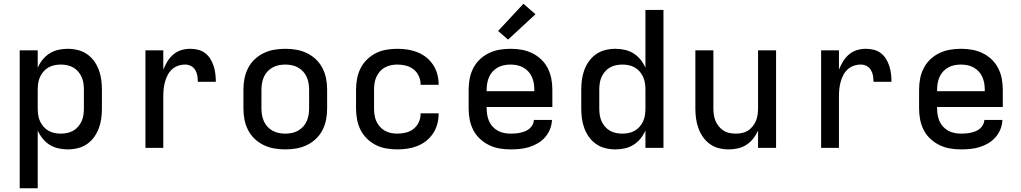

<svg xmlns="http://www.w3.org/2000/svg" viewBox="-20 -788 5440 1023"><path d="M85 215V-520H181V-427Q191 -450 207 -470Q223 -490 244.5 -503.5Q266 -517 291 -522.5Q316 -528 341 -528Q368 -528 394.5 -521.5Q421 -515 443 -500Q465 -485 481 -463Q497 -441 506.5 -415.5Q516 -390 519.5 -363.5Q523 -337 523 -310V-210Q523 -183 519.5 -156.5Q516 -130 506.5 -104.5Q497 -79 481 -57Q465 -35 443 -20Q421 -5 394.5 1.5Q368 8 341 8Q316 8 291 2.5Q266 -3 244.5 -16.5Q223 -30 207 -50Q191 -70 181 -93V215ZM304 -76Q321 -76 338 -79.5Q355 -83 370 -91.5Q385 -100 396.5 -113.5Q408 -127 415 -142.5Q422 -158 424.5 -175.5Q427 -193 427 -210V-310Q427 -327 424.5 -344.5Q422 -362 415 -377.5Q408 -393 396.5 -406.5Q385 -420 370 -428.5Q355 -437 338 -440.5Q321 -444 304 -444Q287 -444 270 -440.5Q253 -437 238 -428.5Q223 -420 211.5 -406.5Q200 -393 193 -377.5Q186 -362 183.5 -344.5Q181 -327 181 -310V-210Q181 -193 183.5 -175.5Q186 -158 193 -142.5Q200 -127 211.5 -113.5Q223 -100 238 -91.5Q253 -83 270 -79.5Q287 -76 304 -76Z M755 0V-520H850V-417Q859 -439 871.5 -460Q884 -481 902.5 -497Q921 -513 944.5 -520.5Q968 -528 993 -528Q1014 -528 1035 -523Q1056 -518 1073 -505Q1090 -492 1101 -474Q1112 -456 1118.5 -435.5Q1125 -415 1127.5 -394Q1130 -373 1130 -352H1034Q1034 -368 1031.5 -384Q1029 -400 1020.5 -414.5Q1012 -429 997.5 -436.5Q983 -444 967 -444Q947 -444 928.5 -437.5Q910 -431 896 -418Q882 -405 873 -387.5Q864 -370 859 -351.5Q854 -333 852 -314Q850 -295 850 -276V0Z M1500 8Q1470 8 1441 3Q1412 -2 1385 -15Q1358 -28 1336.5 -48.5Q1315 -69 1301.5 -95.5Q1288 -122 1282.5 -151Q1277 -180 1277 -210V-310Q1277 -340 1282.5 -369Q1288 -398 1301.5 -424.5Q1315 -451 1336.5 -471.5Q1358 -492 1385 -505Q1412 -518 1441 -523Q1470 -528 1500 -528Q1530 -528 1559 -523Q1588 -518 1615 -505Q1642 -492 1663.5 -471.5Q1685 -451 1698.5 -424.5Q1712 -398 1717.5 -369Q1723 -340 1723 -310V-210Q1723 -180 1717.5 -151Q1712 -122 1698.5 -95.5Q1685 -69 1663.5 -48.5Q1642 -28 1615 -15Q1588 -2 1559 3Q1530 8 1500 8ZM1500 -76Q1518 -76 1535 -79.5Q1552 -83 1567.5 -91.5Q1583 -100 1595 -113Q1607 -126 1614 -142Q1621 -158 1624 -175Q1627 -192 1627 -210V-310Q1627 -328 1624 -345Q1621 -362 1614 -378Q1607 -394 1595 -407Q1583 -420 1567.5 -428.5Q1552 -437 1535 -440.5Q1518 -444 1500 -444Q1482 -444 1465 -440.5Q1448 -437 1432.5 -428.5Q1417 -420 1405 -407Q1393 -394 1386 -378Q1379 -362 1376 -345Q1373 -328 1373 -310V-210Q1373 -192 1376 -175Q1379 -158 1386 -142Q1393 -126 1405 -113Q1417 -100 1432.5 -91.5Q1448 -83 1465 -79.5Q1482 -76 1500 -76Z M2097 8Q2068 8 2038.5 3Q2009 -2 1983 -15Q1957 -28 1935.5 -49Q1914 -70 1901 -96Q1888 -122 1882.5 -151.5Q1877 -181 1877 -210V-310Q1877 -339 1882.5 -368.5Q1888 -398 1901 -424Q1914 -450 1935.5 -471Q1957 -492 1983 -505Q2009 -518 2038.5 -523Q2068 -528 2097 -528Q2124 -528 2151 -524Q2178 -520 2203.5 -510Q2229 -500 2250.5 -483Q2272 -466 2287 -443.5Q2302 -421 2309.5 -394.5Q2317 -368 2317 -341V-336H2221V-339Q2221 -362 2211 -383.5Q2201 -405 2183 -419Q2165 -433 2142.5 -438.5Q2120 -444 2097 -444Q2080 -444 2063 -440.5Q2046 -437 2030.5 -428.5Q2015 -420 2003.5 -406.5Q1992 -393 1985 -377.5Q1978 -362 1975.5 -344.5Q1973 -327 1973 -310V-210Q1973 -193 1975.5 -175.5Q1978 -158 1985 -142.5Q1992 -127 2003.5 -113.5Q2015 -100 2030.5 -91.5Q2046 -83 2063 -79.5Q2080 -76 2097 -76Q2120 -76 2142.5 -81.5Q2165 -87 2183 -101Q2201 -115 2211 -136.5Q2221 -158 2221 -181V-184H2317V-179Q2317 -152 2309.5 -125.5Q2302 -99 2287 -76.5Q2272 -54 2250.5 -37Q2229 -20 2203.5 -10Q2178 0 2151 4Q2124 8 2097 8Z M2700 8Q2671 8 2641.5 3Q2612 -2 2585.5 -15Q2559 -28 2537 -48.5Q2515 -69 2501.5 -95.5Q2488 -122 2482.5 -151Q2477 -180 2477 -210V-310Q2477 -340 2482.5 -369Q2488 -398 2501.5 -424.5Q2515 -451 2536.5 -471.5Q2558 -492 2585 -505Q2612 -518 2641 -523Q2670 -528 2700 -528Q2730 -528 2759 -523Q2788 -518 2815 -505Q2842 -492 2863.5 -471.5Q2885 -451 2898.5 -424.5Q2912 -398 2917.5 -369Q2923 -340 2923 -310V-218H2573V-210Q2573 -192 2576 -175Q2579 -158 2586 -142Q2593 -126 2605 -113Q2617 -100 2632.5 -91.5Q2648 -83 2665.5 -79.5Q2683 -76 2700 -76Q2713 -76 2726.5 -77Q2740 -78 2753 -81Q2766 -84 2778.5 -89Q2791 -94 2801 -102.5Q2811 -111 2817.5 -123Q2824 -135 2825 -149H2921Q2920 -123 2910.5 -99.5Q2901 -76 2884.5 -57Q2868 -38 2846 -25Q2824 -12 2800 -4.5Q2776 3 2750.5 5.5Q2725 8 2700 8ZM2573 -302H2827V-310Q2827 -328 2824 -345Q2821 -362 2814 -378Q2807 -394 2795 -407Q2783 -420 2767.5 -428.5Q2752 -437 2735 -440.5Q2718 -444 2700 -444Q2682 -444 2665 -440.5Q2648 -437 2632.5 -428.5Q2617 -420 2605 -407Q2593 -394 2586 -378Q2579 -362 2576 -345Q2573 -328 2573 -310ZM2687 -577 2634 -623 2769 -768 2833 -712Z M3259 8Q3232 8 3205.5 1.5Q3179 -5 3157 -20Q3135 -35 3119 -57Q3103 -79 3093.5 -104.5Q3084 -130 3080.5 -156.5Q3077 -183 3077 -210V-310Q3077 -337 3080.5 -363.5Q3084 -390 3093.5 -415.5Q3103 -441 3119 -463Q3135 -485 3157 -500Q3179 -515 3205.5 -521.5Q3232 -528 3259 -528Q3284 -528 3309 -522.5Q3334 -517 3355.5 -503.5Q3377 -490 3393 -470Q3409 -450 3419 -427V-735H3515V0H3419V-93Q3409 -70 3393 -50Q3377 -30 3355.5 -16.5Q3334 -3 3309 2.5Q3284 8 3259 8ZM3296 -76Q3313 -76 3330 -79.5Q3347 -83 3362 -91.5Q3377 -100 3388.5 -113.5Q3400 -127 3407 -142.5Q3414 -158 3416.5 -175.5Q3419 -193 3419 -210V-310Q3419 -327 3416.5 -344.5Q3414 -362 3407 -377.5Q3400 -393 3388.5 -406.5Q3377 -420 3362 -428.5Q3347 -437 3330 -440.5Q3313 -444 3296 -444Q3279 -444 3262 -440.5Q3245 -437 3230 -428.5Q3215 -420 3203.5 -406.5Q3192 -393 3185 -377.5Q3178 -362 3175.5 -344.5Q3173 -327 3173 -310V-210Q3173 -193 3175.5 -175.5Q3178 -158 3185 -142.5Q3192 -127 3203.5 -113.5Q3215 -100 3230 -91.5Q3245 -83 3262 -79.5Q3279 -76 3296 -76Z M3863 8Q3836 8 3810 1.5Q3784 -5 3762.5 -20.5Q3741 -36 3725.5 -58Q3710 -80 3701 -105.5Q3692 -131 3688.5 -157Q3685 -183 3685 -210V-520H3781V-210Q3781 -193 3783.5 -176Q3786 -159 3792.5 -143.5Q3799 -128 3810 -114.5Q3821 -101 3835 -92Q3849 -83 3866 -79.5Q3883 -76 3900 -76Q3917 -76 3934 -79.5Q3951 -83 3965 -92Q3979 -101 3990 -114.5Q4001 -128 4007.5 -143.5Q4014 -159 4016.5 -176Q4019 -193 4019 -210V-520H4115V0H4019V-92Q4009 -70 3993.5 -50Q3978 -30 3957 -16.5Q3936 -3 3911.5 2.5Q3887 8 3863 8Z M4355 0V-520H4450V-417Q4459 -439 4471.5 -460Q4484 -481 4502.5 -497Q4521 -513 4544.5 -520.5Q4568 -528 4593 -528Q4614 -528 4635 -523Q4656 -518 4673 -505Q4690 -492 4701 -474Q4712 -456 4718.5 -435.5Q4725 -415 4727.5 -394Q4730 -373 4730 -352H4634Q4634 -368 4631.5 -384Q4629 -400 4620.5 -414.5Q4612 -429 4597.5 -436.5Q4583 -444 4567 -444Q4547 -444 4528.5 -437.5Q4510 -431 4496 -418Q4482 -405 4473 -387.5Q4464 -370 4459 -351.5Q4454 -333 4452 -314Q4450 -295 4450 -276V0Z M5100 8Q5071 8 5041.5 3Q5012 -2 4985.5 -15Q4959 -28 4937 -48.5Q4915 -69 4901.5 -95.5Q4888 -122 4882.5 -151Q4877 -180 4877 -210V-310Q4877 -340 4882.5 -369Q4888 -398 4901.5 -424.5Q4915 -451 4936.5 -471.5Q4958 -492 4985 -505Q5012 -518 5041 -523Q5070 -528 5100 -528Q5130 -528 5159 -523Q5188 -518 5215 -505Q5242 -492 5263.5 -471.5Q5285 -451 5298.5 -424.5Q5312 -398 5317.5 -369Q5323 -340 5323 -310V-218H4973V-210Q4973 -192 4976 -175Q4979 -158 4986 -142Q4993 -126 5005 -113Q5017 -100 5032.5 -91.5Q5048 -83 5065.5 -79.5Q5083 -76 5100 -76Q5113 -76 5126.5 -77Q5140 -78 5153 -81Q5166 -84 5178.5 -89Q5191 -94 5201 -102.5Q5211 -111 5217.5 -123Q5224 -135 5225 -149H5321Q5320 -123 5310.5 -99.5Q5301 -76 5284.5 -57Q5268 -38 5246 -25Q5224 -12 5200 -4.5Q5176 3 5150.5 5.5Q5125 8 5100 8ZM4973 -302H5227V-310Q5227 -328 5224 -345Q5221 -362 5214 -378Q5207 -394 5195 -407Q5183 -420 5167.5 -428.5Q5152 -437 5135 -440.5Q5118 -444 5100 -444Q5082 -444 5065 -440.5Q5048 -437 5032.5 -428.5Q5017 -420 5005 -407Q4993 -394 4986 -378Q4979 -362 4976 -345Q4973 -328 4973 -310Z"/></svg>

Font: Iosevka Fixed Curly Md Ex
Style: Regular
Weight: 500
Width: 7
Monospace: yes
Designer: Belleve Invis
Foundry: Belleve Invis
Version: Version 30.1.2